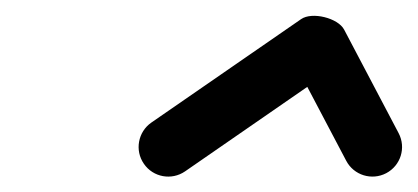

<svg xmlns="http://www.w3.org/2000/svg" viewBox="-20 -596 529 243"><path d="M162.1 -388.7C173.8 -371.6 197.2 -367.4 214.2 -379.1C277.4 -422.8 340.6 -466.5 403.7 -510.1C410.7 -514.9 395.1 -522 378.7 -526C362.4 -530 345.3 -530.9 349.2 -523.5C372.2 -479.8 395.2 -436.2 418.2 -392.5C427.8 -374.2 450.5 -367.2 468.8 -376.8C487.2 -386.5 494.2 -409.1 484.5 -427.5C461.6 -471.1 438.6 -514.8 415.6 -558.4C411.7 -565.9 401.5 -571.6 390.6 -574.3C379.7 -577 368 -576.6 361.1 -571.8C297.9 -528.2 234.8 -484.5 171.6 -440.9C154.6 -429.1 150.3 -405.7 162.1 -388.7Z"/></svg>

Font: FRB American Cursive Extrabold
Style: Bold Italic
Weight: 800
Italic angle: -25°
Version: Version 2.0;Modular Font Editor K font №1